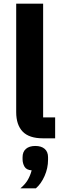

<svg xmlns="http://www.w3.org/2000/svg" viewBox="-20 -760 343 1055"><path d="M69 0ZM216 0Q140 0 104.5 -37Q69 -74 69 -144V-740H217V-115H283V0ZM174 42Q207 42 225.5 58Q244 74 244 104V118Q244 164 225 207Q206 250 177 275H92Q118 253 132 229.5Q146 206 154 176Q125 174 114.5 155.5Q104 137 104 115V104Q104 74 122.5 58Q141 42 174 42Z"/></svg>

Font: Aneliza ExtraBold
Style: Regular
Weight: 800
Designer: Mike Abbink, Paul van der Laan, Pieter van Rosmalen
Foundry: Bold Monday
Version: Version 3.001;September 8, 2019;FontCreator 11.5.0.2425 64-b